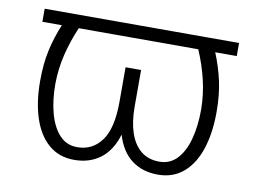

<svg xmlns="http://www.w3.org/2000/svg" viewBox="-64 -620 951 720"><g transform="rotate(10 412.0 -259.5)"><path d="M258.3 10.3Q200.2 10.3 160.6 -23.9Q121.1 -58.1 101.3 -118.9Q81.5 -179.7 81.5 -258.8Q81.5 -325.2 93 -377Q104.5 -428.7 125.5 -479H51.3V-528.8H791.5V-479H709.5Q730 -429.2 741.7 -377.2Q753.4 -325.2 753.4 -258.8Q753.4 -179.2 733.6 -118.7Q713.9 -58.1 674.3 -23.9Q634.8 10.3 576.7 10.3Q518.1 10.3 477.1 -20.5Q436 -51.3 417.5 -113.8Q398.4 -51.3 357.4 -20.5Q316.4 10.3 258.3 10.3ZM261.2 -38.6Q319.3 -38.6 353.8 -85.7Q388.2 -132.8 388.2 -233.4V-365.2H447.3V-226.1Q447.3 -168.5 461.4 -126.5Q475.6 -84.5 503.7 -61.5Q531.7 -38.6 574.2 -38.6Q614.3 -38.6 641.1 -67.1Q668 -95.7 681.4 -145.5Q694.8 -195.3 694.8 -258.3Q694.3 -315.4 681.2 -370.4Q668 -425.3 645 -479H189.9Q166.5 -424.8 153.3 -370.1Q140.1 -315.4 139.6 -258.3Q139.6 -195.3 153.3 -145.8Q167 -96.2 193.8 -67.4Q220.7 -38.6 261.2 -38.6Z"/></g></svg>

Font: Roboto Slab LO Light
Style: Regular
Weight: 300
Designer: Google
Version: Version 2.000